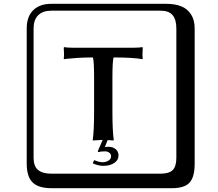

<svg xmlns="http://www.w3.org/2000/svg" viewBox="-20 -774 1140 1006"><path d="M530 19Q508 19 496 23L492 19L518 -41L466 -38V-41Q473 -88 473 -191V-368Q473 -451 467 -473Q422 -473 384.5 -470.5Q347 -468 331 -466L316 -464L314 -467Q317 -488 314 -524L316 -527Q334 -524 360 -524H682Q708 -524 726 -527L728 -524Q725 -488 728 -467L726 -464Q676 -473 575 -473Q569 -451 569 -368V-191Q569 -90 576 -41L575 -38Q561 -39 544 -40L529 -3Q535 -5 548 -5Q571 -5 586 7.5Q601 20 601 41Q601 65 578.5 80Q556 95 521 95Q495 95 466 82L473 65Q500 76 517 76Q535 76 548.5 67.5Q562 59 562 45Q562 33 552.5 26Q543 19 530 19ZM249 -718Q204 -718 180 -694Q156 -670 156 -625V53Q156 97 179.5 116.5Q203 136 249 136H821Q866 136 885 117Q904 98 904 53V-625Q904 -671 884.5 -694.5Q865 -718 821 -718ZM1000 84Q1000 153 973.5 182.5Q947 212 881 212H249Q181 212 150.5 181.5Q120 151 120 84V-625Q120 -687 154 -720.5Q188 -754 249 -754H851Q897 -754 929.5 -741Q962 -728 981 -698.5Q1000 -669 1000 -625Z"/></svg>

Font: Libertinus Keyboard
Style: Regular
Weight: 700
Designer: Philipp H. Poll
Foundry: Khaled Hosny
Version: Version 6.7